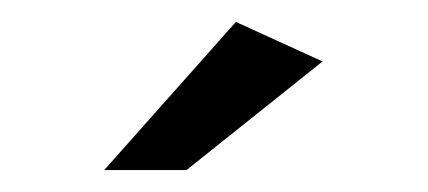

<svg xmlns="http://www.w3.org/2000/svg" viewBox="-20 -769 390 175"><path d="M150 -614H75L195 -749L274 -713Z"/></svg>

Font: Kalaa
Style: Regular
Weight: 400
Version: Version 1.20 June 5, 2016